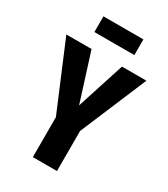

<svg xmlns="http://www.w3.org/2000/svg" viewBox="-224 -984 949 1082"><g transform="rotate(30 250.5 -443.0)"><path d="M511 -693 329 -261V0H172V-260L-10 -693H154L252 -383L352 -693ZM380 -784H120V-886H380Z"/></g></svg>

Font: Fira Sans Extra Condensed
Style: Bold
Weight: 700
Width: 1
Designer: Carrois Corporate & Edenspiekermann AG
Foundry: Carrois Corporate GbR & Edenspiekermann AG
Version: Version 4.203